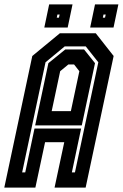

<svg xmlns="http://www.w3.org/2000/svg" viewBox="-44 -851 558 871"><path d="M-24.5 0 102.5 -597 227.5 -700H390.5L471.5 -597L344.5 0H203.5L247.5 -206H160.5L116.5 0ZM56.5 -69H70.5L112.5 -268H324L282 -69H296L402 -568.5L345 -640.5H249.5L162.5 -568.5ZM115.5 -282 175.5 -564.5 252 -626.5H337.5L387 -564.5L327 -282ZM190.5 -347H277.5L316 -528L292 -558.5H266L229 -528ZM365 -726 387 -831H493L471 -726ZM157 -726 179 -831H285L263 -726ZM213.5 -771H223.5L226.5 -785H216.5ZM422.5 -771H432.5L435.5 -785H425.5Z"/></svg>

Font: Tourney Condensed Regular
Style: Bold Italic
Weight: 700
Width: 3
Italic angle: -12°
Designer: Tyler Finck
Foundry: Etcetera Type Co
Version: Version 1.010; ttfautohint (v1.8.3)